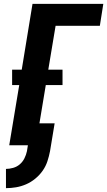

<svg xmlns="http://www.w3.org/2000/svg" viewBox="-20 -755 557 998"><path d="M11 223V123Q29 123 48.5 117.5Q68 112 83 99Q98 86 107 68Q116 50 120 31L125 0H28L80 -313H43V-393H93L149 -735H517L499 -621H269L231 -393H305V-313H218L185 -114H264L240 31Q235 57 226.5 83Q218 109 202 132Q186 155 163.5 173.5Q141 192 115.5 203Q90 214 63.5 218.5Q37 223 11 223Z"/></svg>

Font: Iosevka Heavy Oblique
Style: Regular
Weight: 900
Italic angle: -9°
Monospace: yes
Designer: Belleve Invis
Foundry: Belleve Invis
Version: Version 32.5.0; ttfautohint (v1.8.4)